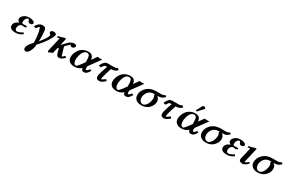

<svg xmlns="http://www.w3.org/2000/svg" viewBox="204 -2390 6568 4361"><g transform="rotate(30 3487.5 -209.5)"><path d="M192.9 -121.1Q189.9 -106 189.9 -92.8Q189.9 -64 205.1 -46.4Q220.2 -28.8 247.1 -28.8Q291 -28.8 390.1 -86.9L409.2 -51.8Q326.2 12.2 227.1 12.2Q140.1 12.2 104 -17.3Q67.9 -46.9 67.9 -88.9Q67.9 -100.1 71.8 -118.2Q87.9 -193.4 193.8 -229Q135.7 -255.9 136.2 -299.8Q136.2 -305.7 138.2 -321.8Q147.9 -363.8 199 -404.3Q250 -444.8 338.9 -444.8Q399.9 -444.8 439 -424.8Q478 -404.8 478 -377Q478 -373 477.1 -370.1Q472.2 -349.1 452.1 -339.6Q432.1 -330.1 411.1 -330.1Q368.2 -330.1 358.9 -363.8Q345.7 -407.7 325.2 -408.2Q305.2 -408.2 283.7 -387.7Q262.2 -367.2 252 -325.2Q247.1 -300.3 247.1 -288.1Q247.1 -243.2 289.1 -243.2Q292 -244.1 296.9 -244.1Q324.7 -248 340.8 -248Q386.7 -248 387.2 -230Q387.2 -228 386.2 -227.1Q381.3 -202.1 330.1 -202.1Q327.1 -202.1 322.5 -202.6Q317.9 -203.1 312 -204.1Q306.2 -205.1 303.2 -205.1Q288.1 -208 279.8 -208Q249 -208 225.8 -185.1Q202.6 -162.1 192.9 -121.1Z M1045.4 -386.2Q1030.3 -324.2 959.5 -216.6Q888.7 -108.9 774.4 12.2L779.8 8.8Q777.8 47.9 766.6 96.2Q762.7 114.3 753.7 137.7Q744.6 161.1 729 191.7Q713.4 222.2 689.5 242.7Q665.5 263.2 638.7 263.2Q583.5 263.2 583.5 201.2Q583.5 186 586.4 173.8Q603.5 107.9 707.5 -1L703.6 2V-15.1Q703.6 -218.3 654.8 -352.1Q646 -375 637.7 -375Q623.5 -375 576.7 -304.2L517.6 -325.2Q585.4 -445.3 680.7 -444.8Q734.9 -444.8 753.7 -424.8Q772.5 -404.8 777.3 -362.8Q789.6 -261.7 789.6 -174.8Q789.6 -130.9 786.6 -83Q921.4 -248 937.5 -315.9Q940.4 -328.1 940.4 -334Q940.4 -342.8 934.6 -347.2Q921.4 -353 910.4 -366Q899.4 -378.9 899.4 -393.1Q899.4 -394 899.9 -396Q900.4 -397.9 900.4 -398.9Q912.6 -444.8 977.5 -444.8Q1007.3 -444.8 1026.9 -431.4Q1046.4 -418 1046.4 -396Q1046.4 -395 1045.9 -391.6Q1045.4 -388.2 1045.4 -386.2Z M1571.3 -390.1Q1568.4 -373 1547.4 -357.9Q1526.4 -342.8 1504.4 -342.8Q1480.5 -342.8 1466.3 -353.3Q1452.1 -363.8 1452.1 -378.9Q1452.1 -382.8 1453.6 -384.8Q1445.8 -380.9 1381.3 -314.9L1339.4 -272Q1355.5 -218.8 1387.2 -110.8Q1406.2 -45.9 1415.5 -45.9L1421.4 -51.3Q1427.2 -56.6 1443.8 -71.8Q1460.4 -86.9 1475.6 -101.1Q1503.4 -70.3 1511.2 -69.8Q1460.4 -21 1429.9 -4.4Q1399.4 12.2 1364.3 12.2Q1337.4 12.2 1319.3 -4.4Q1301.3 -21 1288.6 -64Q1257.8 -176.8 1255.4 -183.1L1228.5 -154.8L1197.3 -18.1L1090.3 27.8L1077.1 -5.9L1153.3 -336.9Q1159.2 -365.7 1159.2 -371.8Q1159.2 -377.9 1156.2 -377.9Q1152.3 -377.9 1098.1 -369.1L1101.6 -404.8Q1185.5 -418.9 1227.5 -438Q1238.8 -444.8 1258.3 -444.8H1295.4L1252.4 -255.9Q1261.2 -265.6 1283.2 -288.3Q1305.2 -311 1317.4 -325.2Q1358.4 -368.2 1379.4 -387.7Q1400.4 -407.2 1436.3 -426Q1472.2 -444.8 1509.3 -444.8Q1573.2 -444.8 1573.2 -405.8Q1573.2 -396 1571.3 -390.1Z M1879.4 -444.8Q1952.6 -444.8 1984.9 -410.9Q2017.1 -377 2022 -312L2120.1 -448.2Q2157.2 -442.4 2176.3 -441.9Q2196.3 -441.9 2244.1 -446.8L2025.4 -147Q2023.4 -123 2022.9 -111.8Q2022.9 -58.6 2040 -59.1Q2073.2 -59.1 2114.3 -120.1L2157.2 -102.1Q2120.1 -39.1 2090.1 -13.4Q2060.1 12.2 2018.1 12.2Q1956.1 12.2 1949.2 -57.1Q1874 11.7 1773.9 12.2Q1683.1 12.2 1636.2 -29.3Q1589.4 -70.8 1589.4 -143.1Q1589.4 -189.9 1607.2 -241Q1625 -292 1659.7 -338.4Q1694.3 -384.8 1752 -414.8Q1809.6 -444.8 1879.4 -444.8ZM1947.3 -206.1V-241.2Q1947.3 -325.2 1932.1 -366.7Q1917 -408.2 1870.1 -408.2Q1831.1 -408.2 1800 -380.6Q1769 -353 1752.2 -311Q1735.4 -269 1726.3 -227.5Q1717.3 -186 1717.3 -151.9Q1717.3 -97.7 1735.1 -61.8Q1752.9 -25.9 1791 -25.9Q1799.8 -25.9 1814 -37.8Q1828.1 -49.8 1850.1 -76.9Q1872.1 -104 1886.2 -122.6Q1900.4 -141.1 1928.2 -180.2Z M2393.1 -432.1H2557.6Q2622.6 -432.1 2642.1 -459L2684.1 -423.8Q2630.9 -356.9 2522.9 -356.9H2520Q2471.2 -208 2446.8 -108.9Q2439 -68.8 2439 -58.1Q2439 -48.3 2442.9 -47.9Q2469.7 -47.9 2542 -106.9L2571.8 -71.8Q2489.7 12.2 2420.9 12.2Q2336.9 12.2 2336.9 -69.8Q2336.9 -86.9 2341.8 -111.8Q2359.9 -189 2418.9 -356.9H2385.7Q2363.8 -356.9 2348.4 -341.6Q2333 -326.2 2300.8 -275.9L2241.7 -288.1Q2261.7 -342.3 2300.8 -387.2Q2339.8 -432.1 2393.1 -432.1Z M2980 -444.8Q3053.2 -444.8 3085.4 -410.9Q3117.7 -377 3122.6 -312L3220.7 -448.2Q3257.8 -442.4 3276.9 -441.9Q3296.9 -441.9 3344.7 -446.8L3126 -147Q3124 -123 3123.5 -111.8Q3123.5 -58.6 3140.6 -59.1Q3173.8 -59.1 3214.8 -120.1L3257.8 -102.1Q3220.7 -39.1 3190.7 -13.4Q3160.6 12.2 3118.7 12.2Q3056.6 12.2 3049.8 -57.1Q2974.6 11.7 2874.5 12.2Q2783.7 12.2 2736.8 -29.3Q2689.9 -70.8 2689.9 -143.1Q2689.9 -189.9 2707.8 -241Q2725.6 -292 2760.3 -338.4Q2794.9 -384.8 2852.5 -414.8Q2910.2 -444.8 2980 -444.8ZM3047.9 -206.1V-241.2Q3047.9 -325.2 3032.7 -366.7Q3017.6 -408.2 2970.7 -408.2Q2931.6 -408.2 2900.6 -380.6Q2869.6 -353 2852.8 -311Q2835.9 -269 2826.9 -227.5Q2817.9 -186 2817.9 -151.9Q2817.9 -97.7 2835.7 -61.8Q2853.5 -25.9 2891.6 -25.9Q2900.4 -25.9 2914.6 -37.8Q2928.7 -49.8 2950.7 -76.9Q2972.7 -104 2986.8 -122.6Q3001 -141.1 3028.8 -180.2Z M3544.4 -25.9Q3584.5 -25.9 3624 -73Q3663.6 -120.1 3679.2 -187Q3689 -229 3689.5 -253.9Q3689.5 -302.7 3660.6 -342.8Q3665.5 -345.7 3670.4 -348.9Q3675.3 -352.1 3679 -355Q3682.6 -357.9 3682.6 -358.9H3642.6Q3563.5 -358.9 3513.9 -311.5Q3464.4 -264.2 3447.3 -189Q3443.4 -173.8 3443.4 -150.9Q3443.4 -101.1 3469 -63.5Q3494.6 -25.9 3544.4 -25.9ZM3445.3 -369.1Q3530.3 -435.1 3664.6 -435.1H3794.4Q3848.6 -435.1 3890.6 -464.8L3924.3 -436Q3864.3 -358.9 3759.3 -358.9H3733.4Q3798.3 -314.9 3798.3 -232.9Q3798.3 -210 3792.5 -184.1Q3786.6 -159.2 3769.5 -128.7Q3752.4 -98.1 3722.4 -65.2Q3692.4 -32.2 3641.4 -10Q3590.3 12.2 3529.3 12.2Q3435.1 12.2 3383.3 -32Q3331.5 -76.2 3331.5 -150.9Q3331.5 -177.7 3337.4 -205.1Q3359.4 -297.4 3445.3 -369.1Z M4087.4 -432.1H4252Q4316.9 -432.1 4336.4 -459L4378.4 -423.8Q4325.2 -356.9 4217.3 -356.9H4214.4Q4165.5 -208 4141.1 -108.9Q4133.3 -68.8 4133.3 -58.1Q4133.3 -48.3 4137.2 -47.9Q4164.1 -47.9 4236.3 -106.9L4266.1 -71.8Q4184.1 12.2 4115.2 12.2Q4031.2 12.2 4031.2 -69.8Q4031.2 -86.9 4036.1 -111.8Q4054.2 -189 4113.3 -356.9H4080.1Q4058.1 -356.9 4042.7 -341.6Q4027.3 -326.2 3995.1 -275.9L3936 -288.1Q3956.1 -342.3 3995.1 -387.2Q4034.2 -432.1 4087.4 -432.1Z M4686 -444.8Q4759.3 -444.8 4791.7 -410.9Q4824.2 -377 4829.1 -312L4927.2 -448.2Q4964.4 -442.4 4982.9 -441.9Q5002.9 -441.9 5051.3 -446.8L4832 -147Q4830.1 -123 4830.1 -111.8Q4830.1 -58.6 4847.2 -59.1Q4880.4 -59.1 4920.9 -120.1L4963.9 -102.1Q4926.8 -39.1 4897 -13.4Q4867.2 12.2 4825.2 12.2Q4763.2 12.2 4755.9 -57.1Q4680.7 11.7 4581.1 12.2Q4490.2 12.2 4443.1 -29.3Q4396 -70.8 4396 -143.1Q4396 -189.9 4414.1 -241Q4432.1 -292 4466.6 -338.4Q4501 -384.8 4558.6 -414.8Q4616.2 -444.8 4686 -444.8ZM4753.9 -206.1V-241.2Q4753.9 -325.2 4739 -366.7Q4724.1 -408.2 4677.2 -408.2Q4638.2 -408.2 4607.2 -380.6Q4576.2 -353 4559.1 -311Q4542 -269 4533 -227.5Q4523.9 -186 4523.9 -151.9Q4523.9 -97.7 4542 -61.8Q4560.1 -25.9 4598.1 -25.9Q4606.9 -25.9 4621.1 -37.8Q4635.3 -49.8 4657.2 -76.9Q4679.2 -104 4693.1 -122.6Q4707 -141.1 4734.9 -180.2ZM4779.3 -682.1Q4794.4 -682.1 4807.4 -672.1Q4820.3 -662.1 4820.3 -648.9V-645Q4818.4 -635.3 4811 -627.9L4698.2 -505.9Q4692.4 -499 4680.2 -499Q4674.3 -499 4668.2 -502.9Q4662.1 -506.8 4662.1 -512.2Q4662.1 -518.1 4665 -523.9L4742.2 -667Q4750.5 -682.1 4779.3 -682.1Z M5238.8 -25.9Q5278.8 -25.9 5318.4 -73Q5357.9 -120.1 5373.5 -187Q5383.3 -229 5383.8 -253.9Q5383.8 -302.7 5355 -342.8Q5359.9 -345.7 5364.7 -348.9Q5369.6 -352.1 5373.3 -355Q5377 -357.9 5377 -358.9H5336.9Q5257.8 -358.9 5208.3 -311.5Q5158.7 -264.2 5141.6 -189Q5137.7 -173.8 5137.7 -150.9Q5137.7 -101.1 5163.3 -63.5Q5189 -25.9 5238.8 -25.9ZM5139.6 -369.1Q5224.6 -435.1 5358.9 -435.1H5488.8Q5543 -435.1 5585 -464.8L5618.7 -436Q5558.6 -358.9 5453.6 -358.9H5427.7Q5492.7 -314.9 5492.7 -232.9Q5492.7 -210 5486.8 -184.1Q5481 -159.2 5463.9 -128.7Q5446.8 -98.1 5416.7 -65.2Q5386.7 -32.2 5335.7 -10Q5284.7 12.2 5223.6 12.2Q5129.4 12.2 5077.6 -32Q5025.9 -76.2 5025.9 -150.9Q5025.9 -177.7 5031.7 -205.1Q5053.7 -297.4 5139.6 -369.1Z M5733.4 -121.1Q5730.5 -106 5730.5 -92.8Q5730.5 -64 5745.6 -46.4Q5760.7 -28.8 5787.6 -28.8Q5831.5 -28.8 5930.7 -86.9L5949.7 -51.8Q5866.7 12.2 5767.6 12.2Q5680.7 12.2 5644.5 -17.3Q5608.4 -46.9 5608.4 -88.9Q5608.4 -100.1 5612.3 -118.2Q5628.4 -193.4 5734.4 -229Q5676.3 -255.9 5676.8 -299.8Q5676.8 -305.7 5678.7 -321.8Q5688.5 -363.8 5739.5 -404.3Q5790.5 -444.8 5879.4 -444.8Q5940.4 -444.8 5979.5 -424.8Q6018.6 -404.8 6018.6 -377Q6018.6 -373 6017.6 -370.1Q6012.7 -349.1 5992.7 -339.6Q5972.7 -330.1 5951.7 -330.1Q5908.7 -330.1 5899.4 -363.8Q5886.2 -407.7 5865.7 -408.2Q5845.7 -408.2 5824.2 -387.7Q5802.7 -367.2 5792.5 -325.2Q5787.6 -300.3 5787.6 -288.1Q5787.6 -243.2 5829.6 -243.2Q5832.5 -244.1 5837.4 -244.1Q5865.2 -248 5881.3 -248Q5927.2 -248 5927.7 -230Q5927.7 -228 5926.8 -227.1Q5921.9 -202.1 5870.6 -202.1Q5867.7 -202.1 5863 -202.6Q5858.4 -203.1 5852.5 -204.1Q5846.7 -205.1 5843.8 -205.1Q5828.6 -208 5820.3 -208Q5789.6 -208 5766.4 -185.1Q5743.2 -162.1 5733.4 -121.1Z M6293.9 -444.8 6210 -83Q6207 -68.8 6207 -61Q6207 -47.9 6215.3 -47.9Q6241.2 -47.9 6296.9 -104L6322.3 -79.1Q6294.4 -41 6254.9 -14.4Q6215.3 12.2 6180.2 12.2Q6089.4 12.2 6088.9 -51.8Q6088.9 -60.5 6093.3 -83L6151.9 -336.9Q6157.7 -361.8 6158.2 -371.1Q6158.2 -377.9 6153.3 -377.9Q6151.4 -377.9 6097.2 -369.1L6100.1 -404.8Q6157.2 -413.6 6187 -421.9Q6191.9 -423.8 6198 -426.5Q6204.1 -429.2 6211.7 -432.1Q6219.2 -435.1 6222.2 -436Q6244.1 -444.8 6257.3 -444.8Z M6594.7 -25.9Q6634.8 -25.9 6674.3 -73Q6713.9 -120.1 6729.5 -187Q6739.3 -229 6739.7 -253.9Q6739.7 -302.7 6710.9 -342.8Q6715.8 -345.7 6720.7 -348.9Q6725.6 -352.1 6729.2 -355Q6732.9 -357.9 6732.9 -358.9H6692.9Q6613.8 -358.9 6564.2 -311.5Q6514.6 -264.2 6497.6 -189Q6493.7 -173.8 6493.7 -150.9Q6493.7 -101.1 6519.3 -63.5Q6544.9 -25.9 6594.7 -25.9ZM6495.6 -369.1Q6580.6 -435.1 6714.8 -435.1H6844.7Q6898.9 -435.1 6940.9 -464.8L6974.6 -436Q6914.6 -358.9 6809.6 -358.9H6783.7Q6848.6 -314.9 6848.6 -232.9Q6848.6 -210 6842.8 -184.1Q6836.9 -159.2 6819.8 -128.7Q6802.7 -98.1 6772.7 -65.2Q6742.7 -32.2 6691.7 -10Q6640.6 12.2 6579.6 12.2Q6485.4 12.2 6433.6 -32Q6381.8 -76.2 6381.8 -150.9Q6381.8 -177.7 6387.7 -205.1Q6409.7 -297.4 6495.6 -369.1Z"/></g></svg>

Font: Linux Libertine
Style: Semibold Italic
Weight: 600
Italic angle: -11.5°
Designer: Philipp H. Poll
Foundry: Philipp H. Poll
Version: Version 5.1.2 ; ttfautohint (v0.9)